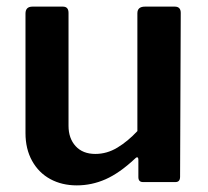

<svg xmlns="http://www.w3.org/2000/svg" viewBox="-20 -550 628 580"><path d="M268 -85Q303 -85 334.5 -104Q366 -123 395 -154V-510Q395 -530 418 -530H508Q526 -530 526 -511L524 -16Q524 0 510 0H412Q398 0 398 -15V-68Q398 -73 395.5 -74.5Q393 -76 388 -71Q341 -27 299 -8.5Q257 10 212 10Q167 10 132 -9Q97 -28 77 -64Q57 -100 57 -148V-509Q57 -530 78 -530H170Q187 -530 187 -511V-170Q187 -132 208.5 -108.5Q230 -85 268 -85Z"/></svg>

Font: Libre Franklin Thin SemiBold
Style: Regular
Weight: 600
Version: Version 3.000